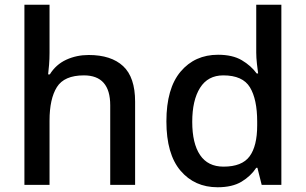

<svg xmlns="http://www.w3.org/2000/svg" viewBox="-20 -780 1290 810"><path d="M189 -557Q189 -531 187 -506.5Q185 -482 183 -466H190Q216 -508 259.5 -528Q303 -548 354 -548Q449 -548 499.5 -501Q550 -454 550 -351V0H445V-336Q445 -462 334 -462Q251 -462 220 -412.5Q189 -363 189 -271V0H83V-760H189Z M898 10Q801 10 741.5 -60Q682 -130 682 -268Q682 -407 742 -478Q802 -549 900 -549Q961 -549 1000 -526Q1039 -503 1063 -470H1069Q1067 -483 1064 -510Q1061 -537 1061 -558V-760H1167V0H1084L1066 -72H1061Q1038 -37 999 -13.5Q960 10 898 10ZM923 -77Q1001 -77 1033 -120.5Q1065 -164 1065 -251V-267Q1065 -361 1034.5 -411.5Q1004 -462 922 -462Q857 -462 824 -409.5Q791 -357 791 -266Q791 -175 824 -126Q857 -77 923 -77Z"/></svg>

Font: Noto Sans Ol Chiki Medium
Style: Regular
Weight: 500
Designer: Monotype Design Team, Lewis McGuffie
Foundry: Monotype Imaging Inc.
Version: Version 2.003; ttfautohint (v1.8.4.7-5d5b)